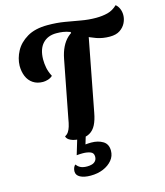

<svg xmlns="http://www.w3.org/2000/svg" viewBox="-137 -817 1013 1176"><g transform="rotate(-15 369.0 -229.5)"><path d="M158 -375Q121 -375 95 -392.5Q69 -410 56.5 -440Q44 -470 44 -507Q45 -554 69 -599Q93 -644 143.5 -674Q194 -704 273 -704Q331 -704 381.5 -695.5Q432 -687 479 -678.5Q526 -670 573 -670Q613 -670 646.5 -678.5Q680 -687 708 -714Q722 -703 730 -684.5Q738 -666 738 -644Q738 -619 726 -594.5Q714 -570 689.5 -553.5Q665 -537 625 -537Q580 -537 541.5 -550.5Q503 -564 469 -583Q435 -602 401 -620L399 -627Q375 -636 355 -639Q335 -642 312 -642Q258 -642 226 -608Q194 -574 193 -508Q193 -479 198.5 -452.5Q204 -426 219 -397Q206 -385 189 -380Q172 -375 158 -375ZM281 21Q252 21 228.5 10.5Q205 0 201 -18Q215 -25 223.5 -37.5Q232 -50 238 -69.5Q244 -89 249 -120L318 -478Q334 -561 380 -604Q426 -647 515 -654L411 -111Q403 -67 388 -37.5Q373 -8 347.5 6.5Q322 21 281 21ZM291 255Q250 255 225.5 242Q201 229 201 205Q201 194 205 182.5Q209 171 218 165Q227 179 243 187Q259 195 285 195Q301 195 315 191Q329 187 338 176.5Q347 166 347 149Q347 125 326 117.5Q305 110 279 110Q268 110 259 110.5Q250 111 240 112L277 -11H331L309 62Q317 61 327.5 60.5Q338 60 346 60Q389 60 419.5 78.5Q450 97 450 139Q450 173 428.5 199Q407 225 371.5 240Q336 255 291 255Z"/></g></svg>

Font: Sansita Swashed Light SemiBold
Style: Regular
Weight: 600
Version: Version 1.003